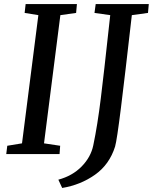

<svg xmlns="http://www.w3.org/2000/svg" viewBox="-20 -763 757 951"><path d="M361 -743 357 -699 279 -688 198 -53 278 -41 275 0H11L16 -41L89 -53L170 -688L102 -699L107 -743ZM550 -37Q522 52 450.5 102.5Q379 153 288 168L269 127Q339 108 384.5 61.5Q430 15 442 -43Q463 -143 479.5 -277.5Q496 -412 518 -616L526 -688L448 -699L454 -743H717L713 -699L633 -688Q599 -389 579 -228.5Q559 -68 550 -37Z"/></svg>

Font: Koeln Type Serif
Style: Italic
Weight: 400
Italic angle: -8°
Designer: Eben Sorkin
Foundry: Eben Sorkin
Version: Version 2.002